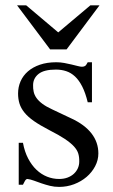

<svg xmlns="http://www.w3.org/2000/svg" viewBox="-20 -697 430 731"><path d="M354.5 -112.8Q354.5 -87.4 342.3 -64.2Q330.1 -41 309.6 -23.4Q289.1 -5.9 262 4.4Q234.9 14.6 205.1 14.6Q187 14.6 170.2 10.5Q153.3 6.3 137.9 1Q122.6 -4.4 109.1 -9.3Q95.7 -14.2 84.5 -15.6Q79.1 -15.6 74.7 -7.8Q70.3 0 67.4 6.3H51.3V-153.3H67.4Q73.7 -119.1 87.2 -93.5Q100.6 -67.9 118.9 -50.5Q137.2 -33.2 159.2 -24.4Q181.2 -15.6 205.1 -15.6Q223.1 -15.6 237.3 -21Q251.5 -26.4 261.2 -35.4Q271 -44.4 276.4 -56.4Q281.7 -68.4 281.7 -81.5Q282.2 -98.1 278.1 -112.1Q273.9 -126 261.7 -139.4Q249.5 -152.8 227.3 -167.7Q205.1 -182.6 168.5 -201.2Q132.8 -219.7 109.6 -235.8Q86.4 -252 73 -268.6Q59.6 -285.2 54.2 -302.7Q48.8 -320.3 48.8 -340.8Q48.8 -365.7 58.3 -387.5Q67.9 -409.2 86.4 -425.3Q105 -441.4 132.1 -450.7Q159.2 -460 194.3 -460Q209.5 -460 224.4 -457.3Q239.3 -454.6 252.4 -451.4Q265.6 -448.2 275.9 -445.6Q286.1 -442.9 292 -442.9Q298.8 -442.9 303.5 -445.6Q308.1 -448.2 314 -460H330.1V-307.6H314Q305.2 -343.8 293 -367.7Q280.8 -391.6 265.6 -405.8Q250.5 -419.9 232.2 -426Q213.9 -432.1 192.9 -432.1Q147.9 -432.1 127.2 -415.8Q106.4 -399.4 106 -373.5Q105.5 -360.4 108.2 -347.9Q110.8 -335.4 118.9 -324Q127 -312.5 141.4 -301.8Q155.8 -291 179.2 -280.3L251.5 -246.1Q302.2 -222.7 328.4 -189Q354.5 -155.3 354.5 -112.8ZM233.4 -508.8H170.9L44.9 -676.8H79.6L201.7 -573.7L324.2 -676.8H358.9Z"/></svg>

Font: Doulos SIL APac
Style: Regular
Weight: 400
Designer: Walt Agee, Victor Gaultney, Peter Martin, Debbi Hosken, Becca Hirsbrunner
Foundry: SIL International
Version: Version 5.000